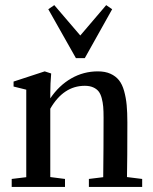

<svg xmlns="http://www.w3.org/2000/svg" viewBox="-20 -733 602 753"><path d="M277.8 -504.9 169.4 -696.8 192.9 -712.9 294.9 -593.8 396.5 -712.9 419.9 -696.8 312.5 -504.9ZM25.9 0V-31.2L83 -38.1V-381.3L33.2 -393.6V-413.1L155.3 -453.1L180.7 -444.8Q177.2 -404.8 177.2 -367.2V-347.2Q211.4 -397.9 259.5 -425.5Q307.6 -453.1 363.8 -453.1Q392.6 -453.1 413.1 -443.8Q433.6 -434.6 446.5 -418.5Q459.5 -402.3 466.8 -376Q474.1 -349.6 476.8 -320.8Q479.5 -292 479.5 -252.4Q479.5 -108.4 478 -38.6L537.6 -31.2V0H328.6V-31.2L384.8 -38.1Q386.2 -153.3 386.2 -272Q386.2 -296.9 384.8 -314.2Q383.3 -331.5 378.9 -348.1Q374.5 -364.7 366.5 -374.8Q358.4 -384.8 345 -390.6Q331.5 -396.5 312.5 -396.5Q229 -396.5 177.2 -306.6V-38.6L234.9 -31.2V0Z"/></svg>

Font: Elstob 10pt Medium
Style: Regular
Weight: 500
Designer: Peter S. Baker
Version: Version 1.015